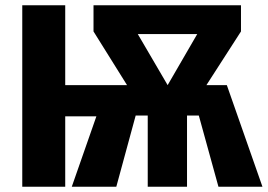

<svg xmlns="http://www.w3.org/2000/svg" viewBox="-20 -713 1022 733"><path d="M982 0H814L739 -272H694V0H544V-272H498L424 0H254L348 -269H229V0H65V-693H229V-388H465L337 -593V-693H900V-593L768 -388H846ZM506 -583 620 -388 733 -583Z"/></svg>

Font: FiraGOUPP
Style: Bold
Weight: 700
Designer: bBox Type
Foundry: bBox Type GmbH
Version: Version 1.001